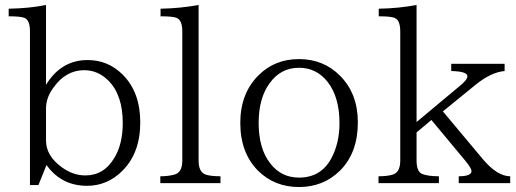

<svg xmlns="http://www.w3.org/2000/svg" viewBox="-20 -750 2087 776"><path d="M166 -407.2Q227.1 -507.3 334 -507.3Q417 -507.3 476.1 -448.2Q546.9 -377.4 546.9 -255.4Q546.9 -132.3 475.1 -60.1Q414.1 1 332 1Q228 1 168 -83L135.3 -2H101.1V-623Q101.1 -668.9 79.1 -677.7Q64 -684.1 15.1 -684.1V-714.8Q100.1 -716.3 166 -730ZM166 -312V-182.1Q166 -119.6 231 -73.2Q275.4 -41 325.2 -41Q400.9 -41 442.9 -113.3Q476.1 -168.5 476.1 -252.9Q476.1 -366.2 418 -424.3Q376 -466.3 320.3 -466.3Q246.6 -466.3 196.8 -397Q166 -356 166 -312Z M871.1 -9.8H627.9V-37.6Q660.2 -37.6 683.1 -43.9Q716.8 -51.3 716.8 -100.6V-623Q716.8 -668.5 693.8 -677.7Q678.7 -684.1 628.9 -684.1V-714.8Q709.5 -716.3 782.7 -730V-100.6Q782.7 -55.2 810.1 -44.9Q829.6 -37.6 871.1 -37.6Z M1188.5 -511.2Q1287.1 -511.2 1354 -444.3Q1426.3 -372.1 1426.3 -255.4Q1426.3 -132.3 1354 -60.1Q1286.6 5.9 1188.5 5.9Q1089.4 5.9 1022.9 -60.1Q951.2 -132.3 951.2 -253.4Q951.2 -372.1 1024.4 -445.3Q1090.3 -511.2 1188.5 -511.2ZM1188.5 -476.1Q1114.3 -476.1 1069.3 -413.1Q1025.4 -352.5 1025.4 -252.9Q1025.4 -148.4 1073.2 -88.4Q1117.2 -32.2 1188.5 -32.2Q1277.3 -32.2 1319.3 -110.4Q1352.1 -171.9 1352.1 -252Q1352.1 -357.4 1304.2 -418.9Q1259.3 -476.1 1188.5 -476.1Z M2042 -9.8H1834V-37.6Q1885.7 -37.6 1885.7 -58.6Q1885.7 -68.8 1862.8 -97.7L1723.6 -265.1L1663.6 -214.8V-101.1Q1663.6 -56.2 1686.5 -46.9Q1709.5 -37.6 1753.9 -37.6V-9.8H1509.8V-37.6Q1544.9 -37.6 1565.9 -43.9Q1597.7 -52.7 1597.7 -101.1V-623Q1597.7 -668.9 1574.7 -677.7Q1559.6 -684.1 1510.7 -684.1V-714.8Q1593.3 -716.3 1663.6 -730V-256.8L1837.9 -402.3Q1869.1 -427.2 1869.1 -441.9Q1869.1 -461.4 1803.7 -462.9V-492.2H2019.5V-462.9Q1965.3 -458.5 1901.9 -407.2L1770 -299.8L1929.7 -108.9Q1988.8 -37.6 2042 -37.6Z"/></svg>

Font: I.Ming
Style: Regular
Weight: 400
Designer: Ichiten Fonts Project
Version: Version 6.11; Dec 27, 2019